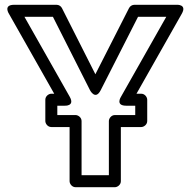

<svg xmlns="http://www.w3.org/2000/svg" viewBox="-20 -756 800 801"><path d="M544.2 -276H459.2C444.1 -276 434.2 -261.7 434.2 -251V-25H320.3V-251C320.3 -266.1 306 -276 295.3 -276H219.1V-315H249.1C249.1 -315 293.8 -311.8 270.9 -352.3L81.9 -686H200.7L355.5 -379.7C355.5 -379.7 377.8 -335.9 400.1 -379.7L555.9 -686H673.7L484.7 -352.3C484.7 -352.3 459.9 -315 506.5 -315H544.2ZM569.2 -226C579.9 -226 594.2 -235.9 594.2 -251V-340C594.2 -350.7 584.3 -365 569.2 -365H549.4L738.4 -698.7C761.3 -739.2 716.6 -736 716.6 -736H540.6C531.8 -736 522.6 -730.8 518.3 -722.3L377.9 -446.3L238.4 -722.3C234.4 -730.2 225.6 -736 216.1 -736H39C-7.6 -736 17.2 -698.7 17.2 -698.7L206.2 -365H194.1C183.4 -365 169.1 -355.1 169.1 -340V-251C169.1 -240.3 179 -226 194.1 -226H270.3V0C270.3 10.7 280.2 25 295.3 25H459.2C469.9 25 484.2 15.1 484.2 0V-226Z"/></svg>

Font: Asimov
Style: WidOu
Weight: 500
Designer: Google
Version: Version 2.000980; 2014